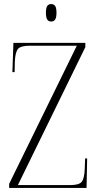

<svg xmlns="http://www.w3.org/2000/svg" viewBox="-20 -925 483 945"><path d="M25 0V-20L358 -700H126Q81 -700 68 -683.5Q55 -667 53 -621L52 -570H41L46 -714H400V-693L68 -14H325Q369 -14 382 -30Q395 -46 397 -92L399 -145H409L406 0ZM232 -819Q219 -819 212.5 -829Q206 -839 206 -862Q206 -886 212.5 -895.5Q219 -905 232 -905Q245 -905 251.5 -895.5Q258 -886 258 -862Q258 -839 251.5 -829Q245 -819 232 -819Z"/></svg>

Font: Noto Serif Display Condensed ExtraLight
Style: Regular
Weight: 200
Width: 3
Designer: Monotype Design Team
Foundry: Monotype Imaging Inc.
Version: Version 2.009